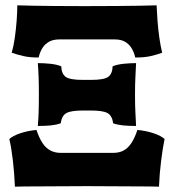

<svg xmlns="http://www.w3.org/2000/svg" viewBox="-20 -699 653 721"><path d="M36 2Q34 -47 28.5 -95Q23 -143 15 -177Q28 -189 56 -198.5Q84 -208 117 -211Q127 -181 139.5 -162Q152 -143 169 -134Q186 -125 207 -125H406Q428 -125 444.5 -134Q461 -143 473.5 -162Q486 -181 496 -211Q529 -208 557 -198.5Q585 -189 598 -177Q591 -143 585 -95Q579 -47 577 2Q547 1 500 1Q453 1 402 0.5Q351 0 307 0Q264 0 212.5 0.5Q161 1 114 1Q67 1 36 2ZM122 -226Q124 -248 125 -275.5Q126 -303 126 -345Q126 -383 125 -410.5Q124 -438 122 -462Q145 -462 169 -459.5Q193 -457 210 -450Q211 -422 226.5 -410.5Q242 -399 291 -399H322Q371 -399 386.5 -410.5Q402 -422 403 -450Q420 -457 444.5 -459.5Q469 -462 491 -462Q490 -438 488.5 -410.5Q487 -383 487 -345Q487 -303 488.5 -275.5Q490 -248 491 -226Q463 -226 442.5 -228Q422 -230 405 -236Q401 -265 383.5 -274.5Q366 -284 322 -284H291Q247 -284 229.5 -274.5Q212 -265 208 -236Q191 -230 170.5 -228Q150 -226 122 -226ZM125 -483Q91 -483 67.5 -488.5Q44 -494 24 -501Q31 -525 35.5 -556.5Q40 -588 42.5 -621Q45 -654 45 -679Q72 -678 105.5 -677.5Q139 -677 185.5 -676.5Q232 -676 298 -676Q370 -676 419.5 -676.5Q469 -677 504.5 -677.5Q540 -678 568 -679Q569 -654 571.5 -621Q574 -588 578.5 -556.5Q583 -525 589 -501Q570 -494 546.5 -488.5Q523 -483 488 -483Q483 -504 473.5 -519Q464 -534 449 -542.5Q434 -551 410 -551H203Q180 -551 164.5 -542.5Q149 -534 139.5 -519Q130 -504 125 -483Z"/></svg>

Font: Vollkorn Black
Style: Regular
Weight: 900
Designer: Friedrich Althausen
Foundry: Friedrich Althausen
Version: Version 5.000